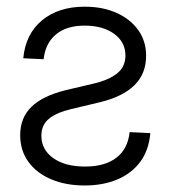

<svg xmlns="http://www.w3.org/2000/svg" viewBox="-20 -551 516 580"><path d="M50.3 -375Q57.1 -448.2 106.9 -489.5Q156.7 -530.8 235.8 -530.8Q290.5 -530.8 332.3 -512Q374 -493.2 397.7 -460Q421.4 -426.8 421.4 -382.3Q421.4 -328.1 385.7 -293.2Q350.1 -258.3 279.8 -241.7L193.8 -221.2Q152.3 -211.4 128.7 -192.9Q105 -174.3 105 -141.1Q105 -99.1 140.6 -73.5Q176.3 -47.9 236.8 -47.9Q296.9 -47.9 331.5 -74.5Q366.2 -101.1 371.6 -151.9L434.1 -148.9Q429.7 -97.2 403.6 -62Q377.4 -26.9 334.2 -8.8Q291 9.3 235.8 9.3Q178.7 9.3 134.8 -9.3Q90.8 -27.8 65.9 -62Q41 -96.2 41 -143.1Q41 -195.3 75.2 -228.5Q109.4 -261.7 179.2 -278.8L264.2 -298.8Q309.6 -309.6 334.2 -329.6Q358.9 -349.6 358.9 -383.3Q358.9 -423.8 325 -448.7Q291 -473.6 235.8 -473.6Q180.2 -473.6 148.4 -446.5Q116.7 -419.4 111.8 -372.1Z"/></svg>

Font: Inter 28pt Light
Style: Regular
Weight: 300
Designer: Rasmus Andersson
Foundry: rsms
Version: Version 4.001;git-66647c0bb